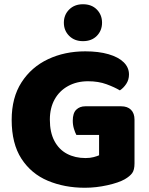

<svg xmlns="http://www.w3.org/2000/svg" viewBox="-20 -867 704 905"><path d="M614 -303V-97Q614 -66 603 -51Q592 -36 568 -22Q540 -6 486.5 6Q433 18 380 18Q284 18 205.5 -15Q127 -48 81 -119Q35 -190 35 -302Q35 -407 81.5 -479Q128 -551 206.5 -588Q285 -625 382 -625Q445 -625 491.5 -611.5Q538 -598 563 -573.5Q588 -549 588 -516Q588 -491 575 -471.5Q562 -452 545 -441Q520 -456 482 -470Q444 -484 395 -484Q342 -484 301 -461.5Q260 -439 237.5 -398.5Q215 -358 215 -303Q215 -243 236.5 -202.5Q258 -162 296 -142Q334 -122 383 -122Q405 -122 421.5 -126.5Q438 -131 447 -135V-231H340Q334 -242 328.5 -260Q323 -278 323 -298Q323 -334 339.5 -350Q356 -366 382 -366H551Q581 -366 597.5 -349.5Q614 -333 614 -303ZM461 -760Q461 -723 436.5 -698Q412 -673 371 -673Q331 -673 306 -698Q281 -723 281 -760Q281 -797 306 -822Q331 -847 371 -847Q412 -847 436.5 -822Q461 -797 461 -760Z"/></svg>

Font: Baloo Tamma 2 ExtraBold
Style: Regular
Weight: 800
Designer: Divya Kowshik, Shuchita Grover and Ek Type
Foundry: Ek Type
Version: Version 1.700